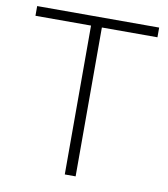

<svg xmlns="http://www.w3.org/2000/svg" viewBox="-80 -770 734 837"><g transform="rotate(10 287.0 -351.0)"><path d="M263 -659H17V-702H557V-659H311V0H263Z"/></g></svg>

Font: Freesentation 2 ExtraLight
Style: Regular
Weight: 260
Designer: glyphs from Roboto by Christian Robertson / Hangul glyphs from Noto Sans CJK(Source Han Sans) by Jang Soo-young and Kang
Foundry: PT&
Version: Version 2.001